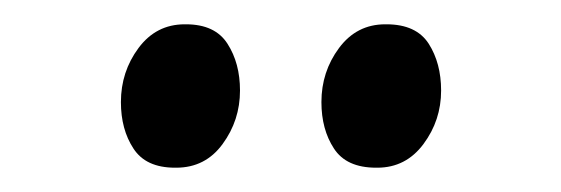

<svg xmlns="http://www.w3.org/2000/svg" viewBox="-20 -740 462 158"><path d="M124 -602Q100 -602 89.8 -617.8Q79.5 -633.5 79.5 -656Q79.5 -681 94 -700.5Q108.5 -720 132 -720H133Q157 -720 167.2 -704Q177.5 -688 177.5 -665.5Q177.5 -641 163.2 -621.5Q149 -602 125 -602ZM289.5 -602Q265 -602 254.8 -617.8Q244.5 -633.5 244.5 -656Q244.5 -681 259 -700.5Q273.5 -720 297 -720H298Q322.5 -720 332.8 -704Q343 -688 343 -665.5Q343 -641 328.5 -621.5Q314 -602 290.5 -602Z"/></svg>

Font: Merriweather 120pt Light
Style: Regular
Weight: 300
Version: Version 2.100